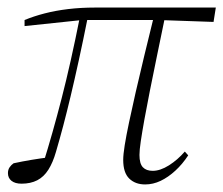

<svg xmlns="http://www.w3.org/2000/svg" viewBox="-20 -476 591 508"><path d="M37 10Q20 10 10.5 2.5Q1 -5 1 -18Q1 -27 5.5 -33.5Q10 -40 16 -44Q39 -49 63 -53Q87 -57 111 -60L107 -46L93 -39Q107 -84 119 -126.5Q131 -169 143 -215.5Q155 -262 167 -315.5Q179 -369 192 -434H213Q200 -369 188.5 -316.5Q177 -264 167 -222Q157 -180 147.5 -144Q138 -108 128 -74Q120 -46 108 -27Q96 -8 78.5 1Q61 10 37 10ZM45 -407V-423Q69 -433 98 -440.5Q127 -448 160.5 -452Q194 -456 231 -456H551L545 -418L401 -423H197ZM364 12Q338 12 322 -3.5Q306 -19 306 -53Q306 -67 310 -92Q314 -117 321.5 -152.5Q329 -188 339 -232Q349 -276 361.5 -327.5Q374 -379 388 -436L418 -438Q406 -380 395.5 -329Q385 -278 376.5 -235.5Q368 -193 362 -159.5Q356 -126 352.5 -102.5Q349 -79 349 -66Q349 -43 358 -33.5Q367 -24 384 -24Q404 -24 427 -38.5Q450 -53 469 -75L478 -65Q463 -42 444 -24.5Q425 -7 405 2.5Q385 12 364 12Z"/></svg>

Font: Source Serif 4 48pt Light
Style: Italic
Weight: 300
Italic angle: -12°
Designer: Frank Grießhammer
Foundry: Adobe Systems Incorporated
Version: Version 4.004;hotconv 1.0.116;makeotfexe 2.5.65601